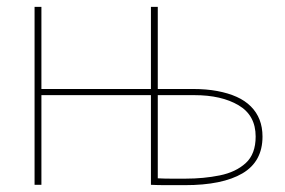

<svg xmlns="http://www.w3.org/2000/svg" viewBox="-20 -540 832 561"><path d="M520 1Q489 1 465 1Q441 1 421 0V-262H101V0H81V-520H101V-280H421V-520H441V-280H544Q583 -280 615 -274Q647 -268 671.5 -257Q696 -246 713 -229Q730 -212 738.5 -190Q747 -168 747 -141Q747 -68 688.5 -33.5Q630 1 520 1ZM522 -18Q575 -18 622 -27.5Q669 -37 698 -63.5Q727 -90 727 -141Q727 -203 677 -232.5Q627 -262 548 -262H441V-19Q459 -18 479.5 -18Q500 -18 522 -18Z"/></svg>

Font: Murecho Thin
Style: Regular
Weight: 100
Designer: Neil Summerour
Foundry: Positype
Version: Version 1.010